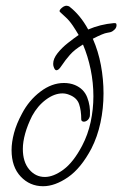

<svg xmlns="http://www.w3.org/2000/svg" viewBox="-20 -635 423 664"><path d="M129 9Q83 9 51.5 -24.5Q20 -58 20 -116Q20 -143 28.5 -175Q37 -207 56 -242Q80 -288 119.5 -318Q159 -348 201 -348Q222 -348 239 -341Q270 -328 281.5 -298.5Q293 -269 291 -237Q291 -231 288 -226Q284 -219 277.5 -216Q271 -213 266 -215Q261 -217 261 -222Q261 -253 253.5 -275Q246 -297 220 -307Q208 -312 196 -312Q168 -312 139 -290.5Q110 -269 91 -234Q75 -202 67 -173Q59 -144 59 -120Q59 -75 81 -49Q103 -23 135 -23Q165 -23 199.5 -48.5Q234 -74 264 -131Q284 -169 293.5 -213Q303 -257 303 -302Q303 -349 293.5 -395Q284 -441 267 -481Q238 -464 221.5 -445Q205 -426 196 -412Q187 -398 181 -394Q177 -392 175 -392Q169 -392 165 -406Q164 -409 164 -415Q164 -432 179 -451Q194 -470 215 -486.5Q236 -503 252 -514Q242 -531 232 -546Q219 -565 206.5 -576Q194 -587 187 -594Q183 -599 194.5 -608.5Q206 -618 216 -614L219 -613Q258 -583 285 -533Q327 -551 373 -555Q374 -555 377.5 -555Q381 -555 382 -553Q383 -551 383 -547Q383 -536 369 -527Q363 -523 350.5 -521.5Q338 -520 301 -501Q320 -458 329 -409.5Q338 -361 338 -312Q338 -260 327.5 -211Q317 -162 296 -121Q260 -53 215 -22Q170 9 129 9Z"/></svg>

Font: Ms Madi
Style: Regular
Weight: 400
Designer: Robert E. Leuschke
Foundry: Robert E. Leuschke
Version: Version 1.010; ttfautohint (v1.8.3)